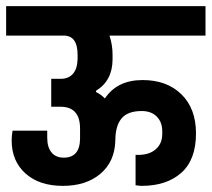

<svg xmlns="http://www.w3.org/2000/svg" viewBox="-30 -650 690 626"><path d="M327 -534Q337 -504 337 -471V-457Q337 -387 283 -354V-350Q298 -343 312 -329Q352 -389 435 -389Q514 -389 561.5 -342.5Q609 -296 609 -215Q609 -129 561 -86.5Q513 -44 432 -44Q426 -44 412 -46V-145H421Q457 -145 478 -163.5Q499 -182 499 -213V-222Q499 -252 481 -270Q463 -288 432 -288Q386 -288 366 -263.5Q346 -239 346 -191Q344 -123 297.5 -83.5Q251 -44 175 -44Q98 -44 53 -84.5Q8 -125 8 -192Q8 -208 11 -224H124V-201Q124 -170 138 -153Q152 -136 178 -136Q230 -136 231 -197V-231Q231 -302 167 -302H137V-393H168Q193 -393 207.5 -409Q222 -425 223 -457V-471Q223 -534 178 -534H-10V-630H640V-534Z"/></svg>

Font: Pragati Narrow
Style: Bold
Weight: 700
Designer: Hector Gatti, Marcela Romero, Pablo Cosgaya and Nicolas Silva
Foundry: Omnibus-Type
Version: Version 1.010; ttfautohint (v1.3)